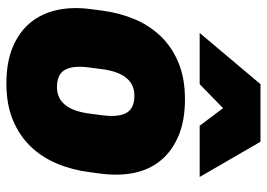

<svg xmlns="http://www.w3.org/2000/svg" viewBox="-137 -683 834 600"><g transform="rotate(90 280.0 -383.0)"><path d="M83 -590 243 -780H423L533 -590H373L318 -663L243 -590ZM518 -246Q511 -191 491 -143.5Q471 -96 437 -61Q403 -26 354.5 -6Q306 14 241 14Q175 14 128 -5.5Q81 -25 52 -59.5Q23 -94 12 -141.5Q1 -189 8 -246L13 -284Q20 -339 40 -386.5Q60 -434 94 -469Q128 -504 176.5 -524Q225 -544 290 -544Q356 -544 403 -524.5Q450 -505 479.5 -470.5Q509 -436 519.5 -388.5Q530 -341 523 -284ZM191 -246Q184 -195 198 -169.5Q212 -144 252 -144Q322 -144 335 -246L340 -284Q347 -335 333 -360.5Q319 -386 279 -386Q209 -386 196 -284Z"/></g></svg>

Font: Tanohe Sans Black
Style: Italic
Weight: 900
Designer: Village Type and Design LLC & Cristiano Sobral
Foundry: Cooper Hewitt Smithsonian Design Museum
Version: Version 1.00;January 12, 2020;FontCreator 12.0.0.2547 64-bit